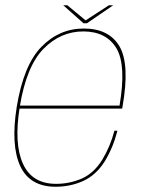

<svg xmlns="http://www.w3.org/2000/svg" viewBox="-20 -706 548 730"><path d="M191.5 4 193.5 -7Q102 -7 67.5 -83Q32.5 -158.5 55 -299Q80 -454 145.5 -520.5Q210.5 -586.5 296.5 -586.5Q385 -586.5 423.5 -521Q460.5 -456.5 434.5 -304.5H51L49 -293H444.5Q445.5 -298 446 -301.5Q474 -461 434.5 -529.5Q394.5 -597.5 298.5 -597.5Q205.5 -597.5 137.5 -528Q69.5 -458.5 43.5 -299Q20.5 -153.5 57 -74.5Q93.5 4 191.5 4ZM193.5 -7 191.5 4Q248.5 4 297.5 -18.5Q346 -41 378.5 -93Q410 -144.5 426.5 -209H415Q399.5 -149.5 369 -99Q338 -48.5 292 -27.5Q245 -7 193.5 -7ZM297.5 -617.5H310.5L410.5 -686H394L305.5 -628.5L236 -686H220.5Z"/></svg>

Font: Anybody Thin Thin
Style: Italic
Weight: 250
Italic angle: -10°
Version: Version 1.113;gftools[0.9.25]